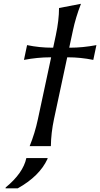

<svg xmlns="http://www.w3.org/2000/svg" viewBox="-20 -777 533 1021"><path d="M233.4 63.5 232.4 68.4Q189.9 160.2 74.2 224.6H9.3L10.3 219.7Q103 143.6 120.1 63.5ZM137.7 0Q165.5 -67.9 181.6 -143.6L252 -472.2H247.1Q179.7 -472.2 107.4 -458.5L124 -537.1Q189.9 -523.4 257.8 -523.4H262.7L276.9 -589.8Q293.9 -669.9 293.9 -734.4L410.6 -756.8Q382.3 -684.1 367.7 -614.7L348.1 -523.4H353Q419.4 -523.4 492.7 -537.1L476.1 -458.5Q408.2 -472.2 342.3 -472.2H337.4L267.1 -143.6Q251.5 -70.3 250.5 0Z"/></svg>

Font: Classica
Style: Book Oblique
Weight: 400
Italic angle: -12°
Designer: Wojciech Kalinowski "wmk69" (wmk69@o2.pl)
Foundry: Wojciech Kalinowski "wmk69" (wmk69@o2.pl)
Version: Version 2.1.1; 2021-05-14